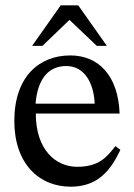

<svg xmlns="http://www.w3.org/2000/svg" viewBox="-20 -694 504 724"><path d="M415 -143C383 -101 352 -65 271 -65C191 -65 115 -128 115 -266H431C426 -406 354 -485 245 -485C128 -485 34 -405 34 -238C34 -77 127 10 247 10C350 10 398 -53 434 -129ZM114 -303C122 -396 162 -445 230 -445C301 -445 334 -377 337 -303ZM383 -521 275 -674H209L101 -521H140L242 -619L345 -521Z"/></svg>

Font: STIX Two Math
Style: Regular
Weight: 400
Designer: Ross Mills, John Hudson & Paul Hanslow, Tiro Typeworks Ltd; with portions MicroPress Inc., with additions and correction
Foundry: Tiro Typeworks Ltd
Version: Version 2.02 b142